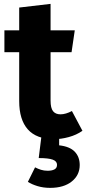

<svg xmlns="http://www.w3.org/2000/svg" viewBox="-20 -684 435 967"><path d="M76.7 -646 234.7 -664.5V-177.5Q234.7 -139.4 247.3 -123.8Q260 -108.2 284.6 -108.2Q297.9 -108.2 312.4 -112.5Q326.9 -116.7 342.2 -124.8L395.2 -25.2Q364.9 -4.1 326.2 6.4Q287.6 17 251.1 17Q163.5 16.4 120.1 -32.4Q76.7 -81.2 76.7 -174.7ZM2.2 -531.4H356.6L340.4 -421.1H2.2ZM190.9 -16H277.9V47.9Q331.4 53.8 356.5 80Q381.5 106.3 381.5 147.2Q381.5 198.1 341.3 230.1Q301 262.2 232.6 262.2Q197.8 262.2 168.5 253.2Q139.2 244.2 120.4 231.9L156.6 158.8Q171.3 166.4 186.6 171.2Q201.9 176 220.3 176Q241.3 176 254.2 169.2Q267.2 162.4 267.2 146Q267.2 127.8 245.4 120Q223.7 112.1 175 112.1Z"/></svg>

Font: Fira Sans Variable
Style: Regular
Weight: 400
Designer: Carrois Corporate & Edenspiekermann AG
Foundry: Carrois Corporate GbR & Edenspiekermann AG
Version: Version 4.202